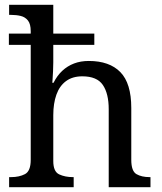

<svg xmlns="http://www.w3.org/2000/svg" viewBox="-20 -780 675 800"><path d="M18 0V-42H26Q60 -42 84 -54.5Q108 -67 108 -114V-593H17V-640H108V-650Q108 -680 96.5 -694.5Q85 -709 66.5 -713.5Q48 -718 26 -718H18V-760H202V-640H373V-593H202V-520Q202 -502 201 -482.5Q200 -463 199 -449Q198 -435 198 -435H203Q218 -465 239.5 -485Q261 -505 288.5 -515.5Q316 -526 350 -526Q436 -526 481.5 -479.5Q527 -433 527 -330V-114Q527 -67 548.5 -54.5Q570 -42 604 -42H607V0H433V-325Q433 -390 408.5 -426Q384 -462 323 -462Q282 -462 255 -442Q228 -422 215 -385.5Q202 -349 202 -300V-109Q202 -65 226.5 -53.5Q251 -42 284 -42H287V0Z"/></svg>

Font: Noto Naskh Arabic UI
Style: Regular
Weight: 400
Designer: Monotype Design Team, David Williams, Mohamad Dakak and Nizar Qandah
Foundry: Monotype Imaging Inc.
Version: Version 2.014